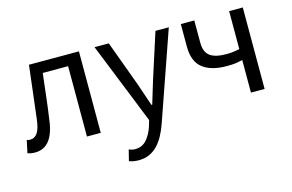

<svg xmlns="http://www.w3.org/2000/svg" viewBox="-96 -772 1878 1236"><g transform="rotate(-15 842.5 -154.5)"><path d="M61 13Q46 13 34.5 11Q23 9 11 5L29 -79Q34 -77 39.5 -76Q45 -75 53 -75Q82 -75 100.5 -102.5Q119 -130 126 -191Q137 -279 147 -366.5Q157 -454 168 -543H501V0H409V-469H240Q231 -394 222.5 -318.5Q214 -243 203 -168Q181 13 61 13Z M693 234Q656 234 629 223L647 150Q655 153 666 156Q677 159 688 159Q735 159 764.5 126Q794 93 811 42L823 1L605 -543H700L811 -241Q823 -206 836.5 -166Q850 -126 863 -89H868Q879 -126 891 -165.5Q903 -205 914 -241L1011 -543H1100L895 45Q881 85 862.5 119.5Q844 154 820 179.5Q796 205 764.5 219.5Q733 234 693 234Z M1502 -217Q1488 -214 1476.5 -211.5Q1465 -209 1453 -207.5Q1441 -206 1427 -205.5Q1413 -205 1395 -205Q1293 -205 1236.5 -249Q1180 -293 1180 -394V-543H1270V-394Q1270 -333 1304.5 -306.5Q1339 -280 1414 -280Q1438 -280 1458.5 -282.5Q1479 -285 1502 -290V-543H1593V0H1502Z"/></g></svg>

Font: SpoqaHanSans-Regular
Style: Regular
Weight: 400
Designer: [Spoqa Han Sans] Dong-huui Kim \uAE40 \uB3D9 \uD718  Younghwa Kang \uAC15 \uC601 \uD654  [Noto Sans] Ryoko NISHIZUKA \u8
Foundry: Spoqa (http://www.spoqa-han-sans.com)
Version: Version 2.000